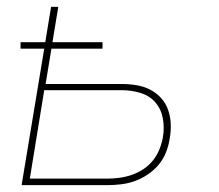

<svg xmlns="http://www.w3.org/2000/svg" viewBox="-20 -540 640 560"><path d="M43 0 109 -398H40V-417H112L129 -520H150L133 -417H279V-398H130L113 -295H335Q357 -295 378 -291.5Q399 -288 417 -279Q435 -270 449 -255Q463 -240 470 -220.5Q477 -201 478 -179.5Q479 -158 475 -136Q472 -116 464.5 -96.5Q457 -77 443.5 -60.5Q430 -44 411.5 -31.5Q393 -19 373.5 -12Q354 -5 333.5 -2.5Q313 0 293 0ZM293 -19Q311 -19 329 -21.5Q347 -24 364.5 -30Q382 -36 398 -46.5Q414 -57 426 -72Q438 -87 445 -104.5Q452 -122 455 -139Q460 -167 455 -194.5Q450 -222 433 -241.5Q416 -261 389.5 -269Q363 -277 335 -277H109L67 -19Z"/></svg>

Font: Iosevka SS04 Th Ex Obl
Style: Regular
Weight: 100
Width: 7
Italic angle: -9°
Monospace: yes
Designer: Belleve Invis
Foundry: Belleve Invis
Version: Version 19.0.0; ttfautohint (v1.8.4)